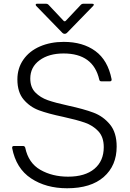

<svg xmlns="http://www.w3.org/2000/svg" viewBox="-20 -997 693 1027"><path d="M45 -205V-207Q45 -216 54 -216H104Q112 -216 115 -207Q132 -125 196 -88.5Q260 -52 344 -52Q435 -52 485 -94Q535 -136 535 -210Q535 -264 506 -295Q477 -326 434 -341Q391 -356 318 -372Q237 -389 188.5 -407Q140 -425 106.5 -464.5Q73 -504 73 -572Q73 -632 105 -678Q137 -724 193.5 -748.5Q250 -773 321 -773Q423 -773 490 -724Q557 -675 577 -573V-571Q577 -562 568 -562H522Q513 -562 511 -571Q479 -711 320 -711Q241 -711 191.5 -674.5Q142 -638 142 -577Q142 -530 169 -502.5Q196 -475 236 -461Q276 -447 345 -432Q428 -414 480 -394.5Q532 -375 568 -331.5Q604 -288 604 -213Q604 -111 535 -50.5Q466 10 339 10Q226 10 146 -43Q66 -96 45 -205ZM314 -821 174 -965Q171 -968 171 -972Q171 -977 179 -977H227Q234 -977 239 -972L319 -887Q322 -883 326 -883Q330 -883 333 -887L413 -972Q418 -977 425 -977H473Q480 -977 481.5 -973.5Q483 -970 478 -965L338 -821Q333 -816 326 -816Q319 -816 314 -821Z"/></svg>

Font: Open Sauce Two Light
Style: Regular
Weight: 300
Designer: Alfredo Marco Pradil
Foundry: Creative Sauce Fz LLC
Version: Version 1.477